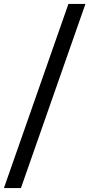

<svg xmlns="http://www.w3.org/2000/svg" viewBox="-48 -862 457 982"><path d="M-28 100 302 -842H389L59 100Z"/></svg>

Font: Montserrat Thin Medium
Style: Regular
Weight: 500
Version: Version 9.000